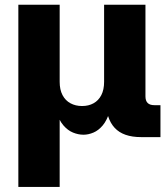

<svg xmlns="http://www.w3.org/2000/svg" viewBox="-20 -562 682 787"><path d="M55.2 204.1V-542.5H224.6V-226.6Q224.6 -194.3 236.3 -172.1Q248 -149.9 268.8 -138.7Q289.6 -127.4 316.4 -127.4Q343.3 -127.4 363.5 -138.7Q383.8 -149.9 395.3 -172.1Q406.7 -194.3 406.7 -226.6V-542.5H576.2V-167Q576.2 -148.9 585.2 -139.9Q594.2 -130.9 612.8 -130.9H637.7V0H558.1Q485.4 0 450.2 -37.8Q415 -75.7 415 -146.5V-195.8H440.4Q440.4 -141.6 429.7 -105.5Q418.9 -69.3 401.4 -48.3Q383.8 -27.3 363 -18.6Q342.3 -9.8 322.3 -9.8Q300.8 -9.8 279.3 -18.6Q257.8 -27.3 239.7 -48.3Q221.7 -69.3 210.4 -105.5Q199.2 -141.6 199.2 -195.8H224.6V204.1Z"/></svg>

Font: Inter 16pt ExtraBold
Style: Regular
Weight: 800
Version: Version 4.001;git-66647c0bb